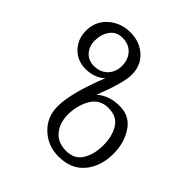

<svg xmlns="http://www.w3.org/2000/svg" viewBox="-198 -882 1024 1024"><g transform="rotate(45 314.0 -370.0)"><path d="M527.8 -210.9Q527.8 -279.8 499.5 -325.7Q470.7 -372.1 407.2 -372.1Q340.8 -372.1 309.6 -317.9Q277.8 -263.2 277.8 -193.8Q277.8 -131.3 312 -90.3Q345.7 -49.8 408.2 -49.8Q470.7 -49.8 499.5 -97.2Q527.8 -143.6 527.8 -210.9ZM298.8 -582Q298.8 -629.4 270.5 -659.7Q242.2 -689.9 194.8 -689.9Q148.9 -689.9 124.5 -655.8Q100.1 -621.6 100.1 -574.2Q100.1 -531.7 125.5 -503.4Q150.9 -475.1 192.9 -475.1Q240.2 -475.1 269.5 -504.9Q298.8 -535.2 298.8 -582ZM598.1 -217.8Q598.1 -122.6 546.4 -61Q495.1 0 400.9 0Q319.8 0 264.2 -52.7Q208 -106 208 -186Q208 -287.6 282.2 -472.2Q238.8 -432.1 172.9 -432.1Q110.8 -432.1 70.3 -474.1Q29.8 -516.1 29.8 -578.1Q29.8 -649.9 80.6 -694.8Q131.8 -740.2 204.1 -740.2Q274.4 -740.2 321.8 -697.3Q369.1 -654.3 369.1 -585Q369.1 -524.4 311 -376Q360.4 -421.9 441.9 -421.9Q517.6 -421.9 558.1 -360.4Q598.1 -299.3 598.1 -217.8Z"/></g></svg>

Font: Miedinger*
Style: Book
Weight: 400
Version: Version 001.000